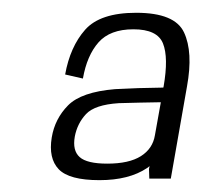

<svg xmlns="http://www.w3.org/2000/svg" viewBox="-20 -702 324 308"><path d="M219.5 -415.5 219 -431 220 -435.5Q218 -434 216 -432.5Q187 -413 139.5 -413Q91 -413 74.2 -430.5Q57.5 -448 63 -481.5Q68 -511.5 89.2 -533Q110.5 -554.5 164.5 -559Q200 -561 242 -561.5L242.5 -563.5Q250.5 -609.5 241.5 -632.2Q232.5 -655 194 -655Q156.5 -655 138 -634Q119.5 -613 113 -576L84.5 -582.5Q92.5 -627 116.5 -654.2Q140.5 -681.5 198.5 -681.5Q260.5 -681.5 275.2 -650Q290 -618.5 280 -563.5L254 -415.5ZM228.5 -485 238 -538Q204.5 -537.5 170.5 -536.5Q132 -534 118 -519Q104 -504 100 -483Q96 -460.5 107.8 -450Q119.5 -439.5 152 -439.5Q187 -439.5 206 -451.5Q225 -463.5 228.5 -485Z"/></svg>

Font: Anybody Light
Style: Italic
Weight: 300
Italic angle: -10°
Designer: Tyler Finck
Foundry: Etcetera Type Company
Version: Version 1.010; ttfautohint (v1.8.3) -l 8 -r 50 -G 200 -x 14 